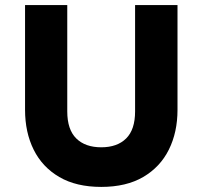

<svg xmlns="http://www.w3.org/2000/svg" viewBox="-20 -720 796 755"><path d="M378.2 15Q279.9 15 213.2 -23.9Q146.5 -62.9 112.5 -131.2Q78.5 -199.6 78.5 -288V-700H244.5V-281.8Q244.5 -210.4 279.9 -175.6Q315.2 -140.8 378.2 -140.8Q440.9 -140.8 476.1 -175.6Q511.2 -210.4 511.2 -281.8V-700H678V-288Q678 -200 644 -131.6Q610 -63.2 543.3 -24.1Q476.6 15 378.2 15Z"/></svg>

Font: Geologica-Sharp
Style: Regular
Weight: 100
Designer: Sindre Bremnes, Frode Helland
Foundry: Monokrom Skriftforlag AS
Version: Version 1.010;gftools[0.9.28]